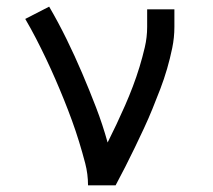

<svg xmlns="http://www.w3.org/2000/svg" viewBox="-20 -558 640 578"><path d="M245 0Q245 -34 236.5 -66.5Q228 -99 218 -131.5Q208 -164 196.5 -195.5Q185 -227 172.5 -258Q160 -289 146.5 -320Q133 -351 118.5 -381.5Q104 -412 88.5 -442Q73 -472 56 -501L128 -538Q156 -490 180.5 -440Q205 -390 227 -338.5Q249 -287 269 -235Q289 -183 304 -129Q318 -157 331 -184.5Q344 -212 356.5 -240.5Q369 -269 380 -298Q391 -327 400 -356.5Q409 -386 416 -416Q423 -446 423 -477V-530H505V-477Q505 -445 498.5 -413.5Q492 -382 483 -351Q474 -320 462.5 -290Q451 -260 439 -230.5Q427 -201 413.5 -172Q400 -143 386 -114Q372 -85 357.5 -56.5Q343 -28 328 0Z"/></svg>

Font: Iosevka Slab Extended
Style: Regular
Weight: 400
Width: 7
Monospace: yes
Designer: Belleve Invis
Foundry: Belleve Invis
Version: Version 11.1.1; ttfautohint (v1.8.3)